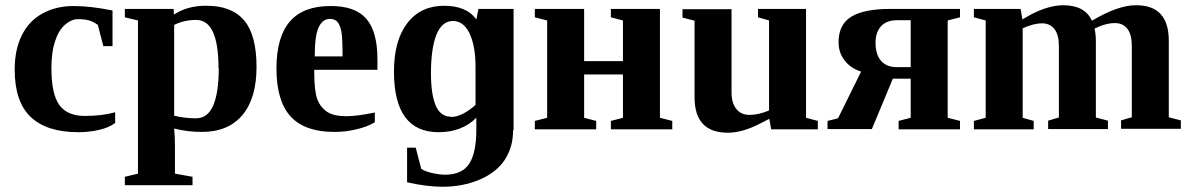

<svg xmlns="http://www.w3.org/2000/svg" viewBox="-20 -493 4539 732"><path d="M419 -28 420 -25Q397 -7 359 2Q320 11 279 11Q157 11 96 -48Q36 -106 36 -228Q36 -304 63 -358Q90 -413 141 -441Q193 -470 260 -470Q326 -470 409 -453V-317H374L353 -398Q335 -411 320 -415Q302 -420 278 -420Q251 -420 226 -397Q202 -375 189 -333Q176 -293 176 -233Q176 -135 206 -93Q236 -51 304 -51Q369 -51 419 -65Z M643 -436H641Q694 -472 768 -471Q864 -471 911 -415Q958 -359 958 -238Q958 -118 904 -54Q850 10 749 10Q695 10 644 -3Q647 28 647 69V169L714 181V213H456V181L506 169V-415L456 -427V-459H642ZM814 -234H813Q813 -417 728 -417Q682 -417 644 -398V-52Q683 -42 728 -42Q814 -42 814 -234Z M1240 -470H1242Q1335 -470 1377 -421Q1419 -372 1419 -267V-227H1178V-219Q1178 -146 1190 -114Q1202 -83 1228 -66Q1253 -50 1300 -50Q1341 -50 1409 -64V-27Q1382 -10 1339 0Q1298 10 1255 10Q1142 10 1088 -49Q1034 -108 1034 -232Q1034 -352 1085 -411Q1136 -470 1240 -470ZM1237 -421H1238Q1210 -421 1195 -389Q1180 -358 1180 -278H1286Q1286 -346 1282 -370Q1277 -397 1267 -409Q1257 -421 1237 -421Z M1938 2 1936 6Q1936 68 1904 117Q1872 165 1808 192Q1744 219 1667 219Q1608 219 1532 202V70H1565L1586 151Q1602 161 1629 167Q1656 173 1677 173Q1742 173 1769 131Q1796 89 1796 2V-44Q1741 11 1652 11Q1482 11 1482 -220Q1482 -339 1533 -405Q1584 -471 1673 -471Q1759 -471 1796 -419L1804 -459H1938ZM1700 -48 1699 -47Q1741 -47 1793 -93V-237Q1793 -318 1770 -366Q1747 -413 1707 -413Q1665 -413 1644 -361Q1623 -308 1623 -214Q1623 -134 1641 -91Q1659 -48 1700 -48Z M2355 -209H2207V-44L2253 -32V0H2019V-32L2066 -44V-415L2019 -427V-459H2207V-415V-260H2355V-415L2309 -427V-459H2496V-415V-44L2543 -32V0H2309V-32L2355 -44Z M2913 -40 2878 -22Q2810 13 2755 13Q2628 13 2628 -122V-414L2582 -426V-458H2769V-141Q2769 -100 2787 -78Q2805 -55 2837 -55Q2873 -55 2912 -72V-415L2870 -427V-459H3053V-44L3098 -32V0H2920Z M3452 -44V-193H3384L3304 -1H3135V-32L3175 -42L3263 -220Q3222 -233 3199 -264Q3177 -293 3177 -332Q3177 -399 3225 -429Q3273 -459 3374 -459H3640V-427L3593 -415V-44L3640 -32V0H3406V-32ZM3452 -416H3401Q3360 -416 3339 -393Q3318 -370 3318 -330Q3318 -285 3339 -261Q3360 -237 3399 -237H3452Z M3878 -419 3911 -438Q3979 -473 4034 -473Q4116 -473 4143 -414Q4244 -474 4312 -473Q4436 -473 4436 -338V-46L4482 -34V-2H4254V-34L4295 -46V-319Q4295 -360 4279 -382Q4262 -405 4231 -405Q4195 -405 4153 -384Q4158 -361 4158 -337V-45L4204 -33V-1H3976V-33L4017 -45V-318Q4017 -359 4001 -381Q3984 -404 3953 -404Q3920 -404 3879 -385V-44L3921 -32V0H3693V-32L3738 -44V-415L3693 -427V-459H3871Z"/></svg>

Font: Libra Serif Modern
Style: Bold
Weight: 700
Designer: Stefan Peev, Context Ltd
Foundry: Ascender Corporation
Version: Version 1.000